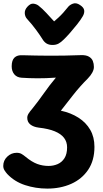

<svg xmlns="http://www.w3.org/2000/svg" viewBox="-37 -878 620 1161"><path d="M249.1 262.4Q178.6 262.4 114.4 241.3Q50.2 220.2 6.6 173.8Q-2.9 163.1 -10.1 151.4Q-17.3 139.7 -17.3 124.9Q-17.3 92.3 7 69.1Q31.3 45.9 63.9 45.9Q81.4 45.9 93.3 52.8Q105.2 59.8 117.4 69.9Q155.6 101.4 188.2 113.4Q220.8 125.4 256.6 125.4Q285.7 125.4 311.4 114.4Q337.1 103.3 352.9 78.5Q368.7 53.7 368.7 12.9Q368.7 -20.3 350.1 -44.6Q331.4 -68.8 293.7 -84.2Q255.9 -99.7 196.9 -106.3Q165.1 -110.4 146.4 -125.3Q127.8 -140.2 127.8 -165.6Q127.8 -179.3 136.8 -192.9Q145.9 -206.6 156.8 -218.9Q192.8 -263.4 228.1 -313.7Q263.3 -364 301.1 -408.6Q241.1 -404.3 189.3 -404.6Q137.6 -404.8 93.2 -408Q64.7 -410 49.2 -428.9Q33.7 -447.9 33.7 -477.1Q33.7 -513.8 50.7 -529.9Q67.7 -546 99.6 -544Q178.1 -541.6 263.2 -541.2Q348.2 -540.8 452.4 -544.6Q483.7 -545.6 500.8 -535.4Q518 -525.3 524.4 -509.1Q530.8 -492.8 530.8 -472.9Q530.8 -457.6 521.4 -439.8Q512.1 -422.1 494.1 -403.4Q445.3 -354.7 404.4 -302.4Q363.4 -250.2 331.1 -208.7Q391.8 -195.6 437.4 -166.4Q483.1 -137.3 508.6 -93.2Q534.1 -49 534.1 9.9Q534.1 92.3 496.2 148.5Q458.3 204.7 393.8 233.6Q329.2 262.4 249.1 262.4ZM373 -833.9Q384 -848.7 404.1 -855.9Q424.2 -863.2 446.8 -847.7Q469.4 -833 472 -816.3Q474.6 -799.6 464.2 -780.9Q451.6 -758.9 429.8 -731.3Q408 -703.8 386.1 -678.8Q364.1 -653.9 348.8 -639.3Q331.8 -622.3 316.7 -614.2Q301.7 -606.1 280.6 -606.1Q258.9 -606.1 244.3 -615.1Q229.8 -624.1 219.7 -641.3Q206.8 -662.4 182.3 -695.9Q157.9 -729.4 126.2 -764.1Q113.9 -777.7 112.8 -798.1Q111.7 -818.6 128.7 -837.3Q147.3 -857.8 164.9 -855.8Q182.6 -853.9 195.3 -844.4Q217.9 -827 243.2 -799.7Q268.4 -772.3 290.2 -748.6Q301.9 -758.2 316.3 -771.6Q330.8 -785 345.6 -801.4Q360.4 -817.9 373 -833.9Z"/></svg>

Font: Playpen Sans
Style: Regular
Weight: 400
Designer: Laura Meseguer, Veronika Burian, José Scaglione, Kostas Bartsokas, Vera Evstafieva, Tom Grace, Yorlmar Campos
Foundry: TypeTogether
Version: Version 2.000